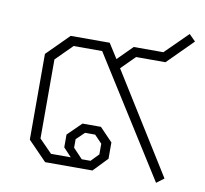

<svg xmlns="http://www.w3.org/2000/svg" viewBox="-67 -631 756 708"><g transform="rotate(10 311.0 -277.0)"><path d="M357 -389 589 -17 561 4 281 -440H174L113 -379V-83L161 -34H235L205 -66V-114L256 -164H325L373 -114V-53L322 0H145L75 -72V-393L157 -475H303L338 -420L393 -475H504L588 -558L612 -534L518 -440H408ZM241 -71 276 -34H309L337 -63V-103L309 -132H271L241 -103Z"/></g></svg>

Font: Chakra Petch ExtraLight
Style: Regular
Weight: 275
Designer: Katatrad Aksorn Co.,Ltd.
Foundry: Cadson Demak Co.,Ltd.
Version: Version 1.000; ttfautohint (v1.6)